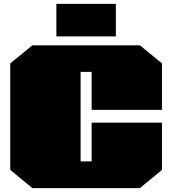

<svg xmlns="http://www.w3.org/2000/svg" viewBox="-20 -971 889 991"><path d="M271 -783V-951H578V-783ZM147 0 33 -94V-644L147 -737H702L816 -644V-404H453V-600H396V-138H453V-338H816V-94L702 0Z"/></svg>

Font: Tomorrow Black
Style: Regular
Weight: 900
Designer: Tony de Marco, Monica Rizzolli
Foundry: Just in Type
Version: Version 2.002